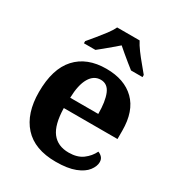

<svg xmlns="http://www.w3.org/2000/svg" viewBox="-183 -885 939 1013"><g transform="rotate(30 286.5 -378.0)"><path d="M307 10Q178 10 112.5 -62.5Q47 -135 47 -265Q47 -406 112 -477.5Q177 -549 295 -549Q405 -549 467.5 -488Q530 -427 530 -308V-257H203Q205 -157 240 -111.5Q275 -66 342 -66Q394 -66 426.5 -90Q459 -114 476 -149Q490 -144 500 -133Q510 -122 510 -104Q510 -79 489.5 -52Q469 -25 424 -7.5Q379 10 307 10ZM376 -321Q376 -397 358 -440.5Q340 -484 298 -484Q256 -484 231.5 -442Q207 -400 205 -321ZM124 -619Q140 -638 161.5 -664Q183 -690 203.5 -717Q224 -744 234 -766H371Q382 -744 402 -717Q422 -690 444 -664Q466 -638 481 -619V-606H411Q397 -617 377 -633Q357 -649 337 -666Q317 -683 302 -696Q287 -683 267 -666Q247 -649 227.5 -633Q208 -617 194 -606H124Z"/></g></svg>

Font: Noto Rashi Hebrew
Style: Bold
Weight: 700
Version: Version 1.006